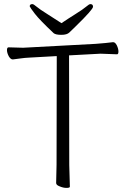

<svg xmlns="http://www.w3.org/2000/svg" viewBox="-20 -911 617 937"><path d="M254 -18 256 -107 257 -632V-637H252L126 -630Q101 -629 77.5 -625.5Q54 -622 43 -621H42Q32 -621 23 -636Q14 -653 14 -666.5Q14 -680 22 -680L93 -678L447 -697Q470 -699 494 -701Q518 -703 530 -705H533Q542 -705 550 -690Q558 -673 558 -659.5Q558 -646 551 -646L471 -649L322 -641H317V-636L318 -106L321 0Q321 6 304.5 6Q288 6 270 -2Q254 -8 254 -18ZM280 -798Q311 -819 348.5 -842.5Q386 -866 400.5 -878.5Q415 -891 421 -891Q434 -891 434 -878Q434 -865 350 -783Q330 -764 318.5 -752.5Q307 -741 279.5 -741Q252 -741 242 -749Q173 -814 150 -844Q127 -874 125 -880Q125 -891 138 -891Q144 -891 158.5 -878.5Q173 -866 211.5 -842Q250 -818 280 -798Z"/></svg>

Font: ToneOZ-Pinyin-WenKai-Light
Style: Light
Weight: 300
Designer: Fontworks Inc.
Foundry: ToneOZ
Version: Version 0.240331